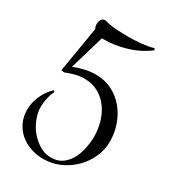

<svg xmlns="http://www.w3.org/2000/svg" viewBox="-164 -727 744 832"><g transform="rotate(30 208.5 -310.5)"><path d="M397 -191.9Q397 -149.4 379.4 -111.3Q361.8 -73.2 332.5 -44.4Q303.2 -15.6 264.6 1.2Q226.1 18.1 184.1 18.1Q150.9 18.1 120.6 7.8Q90.3 -2.4 67.4 -21.7Q44.4 -41 30.8 -69.1Q17.1 -97.2 17.1 -132.8Q17.1 -169.4 33 -203.9Q48.8 -238.3 75.2 -263.2L81.1 -256.8Q71.8 -238.3 66.9 -216.3Q62 -194.3 62 -172.9Q62 -144.5 73.5 -114.5Q85 -84.5 105.2 -60.1Q125.5 -35.6 152.3 -19.8Q179.2 -3.9 210 -3.9Q243.7 -3.9 266.1 -20.8Q288.6 -37.6 302 -63.2Q315.4 -88.9 321.3 -119.1Q327.1 -149.4 327.1 -175.8Q327.1 -212.4 316.9 -247.8Q306.6 -283.2 286.4 -311Q266.1 -338.9 235.8 -356Q205.6 -373 165 -373Q141.6 -373 118.9 -366.9Q96.2 -360.8 75.2 -352.1L60.1 -355L98.1 -582Q92.3 -592.3 92.3 -605Q92.3 -609.9 93.5 -615.5Q94.7 -621.1 97.7 -626Q100.6 -630.9 105 -634Q109.4 -637.2 115.2 -637.2Q119.1 -637.2 121.1 -636.2Q148.9 -628.4 179.2 -626.7Q209.5 -625 238.3 -625Q252.9 -625 268.8 -625.7Q284.7 -626.5 300.8 -627.9Q316.9 -629.4 332.5 -632.1Q348.1 -634.8 362.3 -639.2L366.2 -630.9Q344.2 -613.8 318.1 -600.6Q292 -587.4 263.7 -578.9Q235.4 -570.3 206.3 -565.9Q177.2 -561.5 149.9 -562H143.1L92.3 -390.1Q117.7 -400.4 145 -406.7Q172.4 -413.1 200.2 -413.1Q245.1 -413.1 281.5 -394.5Q317.9 -376 343.5 -345Q369.1 -314 383.1 -274.2Q397 -234.4 397 -191.9Z"/></g></svg>

Font: Montez
Style: Regular
Weight: 400
Designer: Astigmatic (AOETI)
Foundry: Astigmatic (AOETI)
Version: Version 1.000